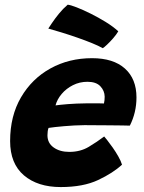

<svg xmlns="http://www.w3.org/2000/svg" viewBox="-20 -774 598 797"><path d="M486.5 -90.5Q449.5 -56 387.5 -26.8Q325.5 2.5 232 2.5Q136.5 2.5 79.2 -46.2Q22 -95 22 -188.5Q22 -292.5 67.2 -370Q112.5 -447.5 189.5 -490Q266.5 -532.5 362 -532.5Q450.5 -532.5 498.5 -489.5Q546.5 -446.5 546.5 -369.5Q546.5 -307 519 -252.5Q512.5 -253 487.8 -253.2Q463 -253.5 431.8 -253.8Q400.5 -254 372.5 -254.2Q344.5 -254.5 331 -254.5Q288.5 -254 246 -250.2Q203.5 -246.5 181.5 -243Q177 -231 177 -212.5Q177 -180 202.8 -161.8Q228.5 -143.5 267.5 -143.5Q313.5 -143.5 348.5 -164.5Q383.5 -185.5 412.5 -207.5Q415 -205 425 -192.2Q435 -179.5 447.8 -161.5Q460.5 -143.5 471.2 -124.5Q482 -105.5 486.5 -90.5ZM210.5 -336.5Q228 -339 261.8 -341.8Q295.5 -344.5 338 -345Q362.5 -345.5 384 -345.2Q405.5 -345 411.5 -344.5Q413 -351 413.8 -358.2Q414.5 -365.5 414.5 -373Q414 -397.5 396.5 -416Q379 -434.5 343 -434.5Q310.5 -434.5 282.8 -420.5Q255 -406.5 236 -384Q217 -361.5 210.5 -336.5ZM261 -754.5Q272.5 -753.5 298.2 -743.5Q324 -733.5 356.2 -717.5Q388.5 -701.5 419.2 -682.5Q450 -663.5 471 -644Q463 -630.5 449.8 -615.2Q436.5 -600 424.2 -588.5Q412 -577 406.5 -574Q390 -583.5 361.8 -595Q333.5 -606.5 300.5 -618Q267.5 -629.5 235.8 -639.2Q204 -649 180.5 -655.5Q184 -661 195.8 -678.5Q207.5 -696 224.5 -717Q241.5 -738 261 -754.5Z"/></svg>

Font: Grandstander
Style: Bold Italic
Weight: 700
Italic angle: -15°
Designer: Tyler Finck
Foundry: Etcetera Type Co
Version: Version 1.200; ttfautohint (v1.8.3)